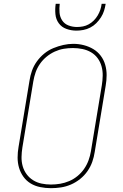

<svg xmlns="http://www.w3.org/2000/svg" viewBox="-20 -975 640 1003"><path d="M246 8Q218 8 190.5 2.5Q163 -3 140.5 -16.5Q118 -30 102.5 -51.5Q87 -73 79.5 -98.5Q72 -124 72 -152Q72 -180 77 -208L134 -553Q138 -580 147 -605.5Q156 -631 172.5 -654Q189 -677 211 -695Q233 -713 258.5 -723.5Q284 -734 310.5 -740Q337 -746 363 -746Q391 -746 418 -739Q445 -732 467.5 -718.5Q490 -705 506 -684Q522 -663 529.5 -637Q537 -611 537 -583Q537 -555 532 -527L475 -182Q471 -155 462 -129.5Q453 -104 437 -81Q421 -58 398.5 -40Q376 -22 350.5 -11Q325 0 298.5 4Q272 8 246 8Q246 8 246 8Q246 8 246 8ZM246 -11Q270 -11 294 -15Q318 -19 341.5 -29Q365 -39 385 -55.5Q405 -72 419.5 -93Q434 -114 442.5 -137.5Q451 -161 455 -185L512 -530Q516 -555 516.5 -580Q517 -605 510.5 -628.5Q504 -652 490 -671Q476 -690 455.5 -702Q435 -714 410.5 -719Q386 -724 361 -724Q336 -724 312.5 -720Q289 -716 266 -705.5Q243 -695 223 -678.5Q203 -662 188.5 -641Q174 -620 166 -597Q158 -574 154 -550L97 -205Q93 -180 92.5 -155Q92 -130 98.5 -107Q105 -84 119 -65Q133 -46 153 -33.5Q173 -21 197 -16Q221 -11 246 -11ZM379 -815Q352 -815 327 -824Q302 -833 287 -853.5Q272 -874 269.5 -901Q267 -928 271 -955H292Q289 -932 291 -909Q293 -886 305 -868Q317 -850 338 -842Q359 -834 382 -834Q398 -834 413.5 -837Q429 -840 443.5 -848Q458 -856 470 -868Q482 -880 490.5 -894.5Q499 -909 504 -924Q509 -939 511 -955H532Q529 -936 523.5 -918.5Q518 -901 507.5 -884.5Q497 -868 483 -854Q469 -840 451.5 -831Q434 -822 415.5 -818.5Q397 -815 379 -815Z"/></svg>

Font: Iosevka Slab ThExObl
Style: Regular
Weight: 100
Width: 7
Italic angle: -9°
Monospace: yes
Designer: Belleve Invis
Foundry: Belleve Invis
Version: Version 11.1.1; ttfautohint (v1.8.3)